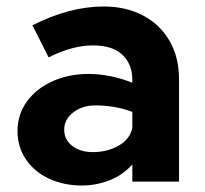

<svg xmlns="http://www.w3.org/2000/svg" viewBox="-20 -560 631 592"><path d="M532 -315V0H388V-53Q360 -21 318.5 -4.5Q277 12 233 12Q177 12 131.5 -9Q86 -30 60 -68.5Q34 -107 34 -156Q34 -207 63 -247Q92 -287 142 -309.5Q192 -332 253 -332Q319 -332 388 -305V-315Q388 -361 358 -390.5Q328 -420 266 -420Q203 -420 130 -383L80 -482Q194 -540 300 -540Q368 -540 420.5 -512.5Q473 -485 502.5 -434.5Q532 -384 532 -315ZM388 -166V-215Q335 -235 274 -235Q234 -235 206 -213.5Q178 -192 178 -160Q178 -129 203 -110Q228 -91 266 -91Q311 -91 346 -111Q381 -131 388 -166Z"/></svg>

Font: Metropolitano
Style: Bold
Weight: 700
Designer: Fonts by Alex Slobzheninov & Chris M. Simpson / Changes by Cristiano Sobral
Foundry: Fonts by Alex Slobzheninov & Chris M. Simpson / Changes by Cristiano Sobral
Version: Version 1.00;August 30, 2020;FontCreator 13.0.0.2681 64-bit